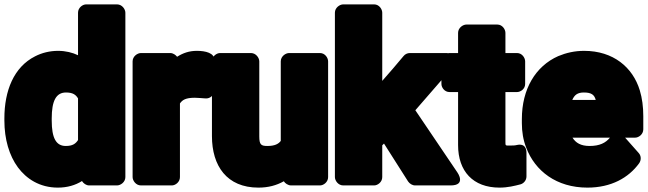

<svg xmlns="http://www.w3.org/2000/svg" viewBox="-26 -808 2955 876"><path d="M348 18C355 29 367 38 381 38H508C524 38 546 23 546 0V-750C546 -766 531 -788 508 -788H367C351 -788 330 -773 330 -750V-556C305 -568 274 -576 239 -576C201 -576 165 -567 134 -551C37 -502 -6 -394 -6 -268V-258C-6 -173 16 -98 56 -44C94 7 154 48 238 48C281 48 318 37 348 18ZM330 -359V-169C319 -152 305 -142 274 -142C230 -142 210 -178 210 -258V-268C210 -348 230 -386 275 -386C306 -386 320 -376 330 -359Z M872 -576C837 -576 809 -566 782 -549C776 -557 764 -566 751 -566H617C601 -566 579 -551 579 -528V0C579 16 594 38 617 38H758C774 38 795 23 795 0V-336C806 -352 821 -362 863 -362C874 -362 895 -360 911 -359C935 -357 951 -376 951 -395L953 -531C954 -567 911 -576 872 -576Z M1194 -142C1165 -142 1157 -148 1157 -186V-528C1157 -544 1142 -566 1119 -566H978C962 -566 941 -551 941 -528V-187C941 -51 1009 48 1153 48C1198 48 1235 38 1269 19C1274 28 1288 38 1302 38H1434C1450 38 1471 23 1471 0V-528C1471 -544 1457 -566 1434 -566H1293C1277 -566 1255 -551 1255 -528V-165C1245 -152 1229 -142 1194 -142Z M1726 -153 1836 20C1843 30 1855 38 1868 38H2030C2103 38 2061 -21 2061 -21L1869 -305L2041 -503C2090 -559 2013 -566 2013 -566H1844C1833 -566 1822 -561 1815 -552C1784 -514 1751 -477 1718 -439V-750C1718 -766 1704 -788 1681 -788H1540C1524 -788 1502 -773 1502 -750V0C1502 16 1517 38 1540 38H1681C1697 38 1718 23 1718 0V-145Z M2280 -161V-388H2333C2349 -388 2370 -402 2370 -425V-528C2370 -544 2356 -566 2333 -566H2280V-658C2280 -674 2266 -696 2243 -696H2102C2086 -696 2064 -681 2064 -658V-566H2025C2009 -566 1988 -551 1988 -528V-425C1988 -409 2002 -388 2025 -388H2064V-146C2064 -27 2132 48 2253 48C2291 48 2322 40 2349 33C2363 29 2376 15 2376 -3V-110C2376 -159 2335 -147 2330 -146C2323 -144 2311 -144 2297 -144C2280 -144 2280 -143 2280 -161Z M2586 -180H2757C2737 -156 2710 -142 2664 -142C2624 -142 2601 -156 2586 -180ZM2826 -180H2872C2888 -180 2909 -195 2909 -218V-278C2909 -320 2904 -360 2893 -396C2861 -501 2772 -576 2639 -576C2596 -576 2557 -567 2521 -552C2417 -506 2355 -401 2355 -265V-246C2355 -207 2361 -169 2375 -134C2415 -28 2513 48 2654 48C2763 48 2842 3 2890 -63C2900 -77 2900 -97 2888 -110ZM2692 -352H2585C2595 -375 2609 -386 2638 -386C2673 -386 2686 -375 2692 -352Z"/></svg>

Font: Asimov Print
Style: E
Weight: 500
Designer: Google
Version: Version 2.000980; 2014